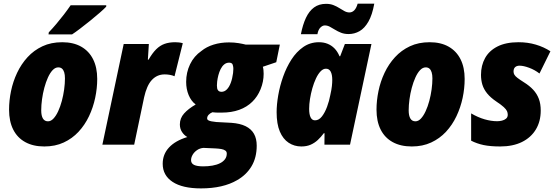

<svg xmlns="http://www.w3.org/2000/svg" viewBox="-20 -795 3047 1055"><path d="M223.6 9.8Q162.1 9.8 118.7 -14.2Q75.2 -38.1 52.5 -83.3Q29.8 -128.4 29.8 -192.4Q29.8 -242.2 40.5 -294.4Q51.3 -346.7 74 -394.8Q96.7 -442.9 131.3 -480.7Q166 -518.6 213.4 -540.8Q260.7 -563 321.8 -563Q382.8 -563 425.8 -538.8Q468.8 -514.6 491.5 -469.5Q514.2 -424.3 514.2 -361.3Q514.2 -309.6 502.9 -256.8Q491.7 -204.1 469 -156.2Q446.3 -108.4 411.6 -71Q377 -33.7 330.1 -12Q283.2 9.8 223.6 9.8ZM243.7 -128.4Q259.8 -128.4 273.9 -143.6Q288.1 -158.7 299.8 -184.1Q311.5 -209.5 319.8 -240.5Q328.1 -271.5 332.5 -303.7Q336.9 -335.9 336.9 -364.3Q336.9 -384.3 332.8 -397.7Q328.6 -411.1 320.6 -418Q312.5 -424.8 300.3 -424.8Q283.7 -424.8 269.3 -409.7Q254.9 -394.5 243.4 -369.1Q231.9 -343.8 223.6 -312.7Q215.3 -281.7 210.9 -249.5Q206.5 -217.3 206.5 -188.5Q206.5 -159.2 215.8 -143.8Q225.1 -128.4 243.7 -128.4ZM246.6 -606 248 -617.2Q269 -639.2 290 -664.1Q311 -689 331.1 -715.1Q351.1 -741.2 368.2 -766.1H564L563.5 -758.3Q552.2 -746.1 528.1 -725.1Q503.9 -704.1 475.1 -680.7Q446.3 -657.2 419.4 -637Q392.6 -616.7 376 -606Z M542.5 0 659.7 -553.2H797.9L792.5 -467.3H796.4Q816.9 -502.9 837.9 -523.9Q858.9 -544.9 884.3 -554Q909.7 -563 942.4 -563Q952.6 -563 963.6 -561.8Q974.6 -560.5 984.4 -557.6L939 -376Q928.2 -380.9 914.3 -383.5Q900.4 -386.2 884.8 -386.2Q863.3 -386.2 845.5 -378.2Q827.6 -370.1 813.5 -354.5Q799.3 -338.9 789.1 -315.2Q778.8 -291.5 772 -260.7L717.3 0Z M1084.5 240.2Q982.4 240.2 928.2 204.3Q874 168.5 874 105Q874 52.7 908.7 15.4Q943.4 -22 1009.3 -42Q992.2 -51.3 980.2 -69.6Q968.3 -87.9 968.3 -111.3Q968.3 -145.5 991.5 -171.4Q1014.6 -197.3 1055.2 -220.7Q1030.3 -239.7 1016.6 -272.5Q1002.9 -305.2 1002.9 -345.2Q1002.9 -397 1024.4 -441.9Q1045.9 -486.8 1086.9 -515.1Q1114.3 -537.6 1153.3 -549.8Q1192.4 -562 1238.3 -562Q1266.6 -562 1291.3 -557.9Q1315.9 -553.7 1330.6 -549.8H1517.6L1498 -453.1L1424.3 -428.2Q1426.8 -419.4 1427.7 -409.7Q1428.7 -399.9 1428.7 -389.2Q1428.7 -346.2 1411.9 -304.9Q1395 -263.7 1366.2 -235.8Q1336.4 -206.5 1294.2 -191.4Q1252 -176.3 1199.2 -176.3Q1178.2 -176.3 1166.3 -176.5Q1154.3 -176.8 1147 -178.2Q1134.3 -172.9 1126.2 -164.1Q1118.2 -155.3 1118.2 -144.5Q1118.2 -137.2 1126 -133.3Q1131.3 -130.4 1142.3 -128.2Q1153.3 -126 1168.9 -124.5L1251.5 -120.1Q1298.8 -116.7 1329.6 -101.6Q1360.4 -86.4 1375.5 -59.8Q1390.6 -33.2 1390.6 5.4Q1390.6 70.8 1362.1 118.7Q1333.5 166.5 1282.2 195.3Q1244.6 217.3 1194.8 228.8Q1145 240.2 1084.5 240.2ZM1096.7 119.1Q1122.6 119.1 1147 115Q1171.4 110.8 1189.5 101.6Q1206.1 93.3 1216.1 80.1Q1226.1 66.9 1226.1 48.8Q1226.1 43.5 1224.1 39.3Q1222.2 35.2 1217.8 32.2Q1210 26.4 1196 23.9Q1182.1 21.5 1163.1 20.5L1097.7 17.6Q1077.1 19.5 1061.8 30.5Q1046.4 41.5 1038.1 56.2Q1029.8 70.8 1029.8 85Q1029.8 103 1046.4 111.1Q1063 119.1 1096.7 119.1ZM1196.8 -290.5Q1213.4 -290.5 1226.3 -303.5Q1239.3 -316.4 1248 -339.8Q1256.8 -363.3 1260.7 -393.6Q1262.2 -406.2 1262.2 -416.3Q1262.2 -426.3 1260.3 -433.1Q1258.8 -442.9 1253.4 -446.8Q1248 -450.7 1239.3 -450.7Q1223.6 -450.7 1211.9 -440.9Q1200.2 -431.2 1192.4 -415.5Q1184.6 -399.9 1179.9 -381.8Q1175.3 -363.8 1173.3 -347.2Q1171.9 -335 1171.9 -325.4Q1171.9 -315.9 1173.3 -309.1Q1177.7 -290.5 1196.8 -290.5Z M1635.7 9.8Q1597.2 9.8 1566.2 -10.5Q1535.2 -30.8 1517.6 -72.3Q1500 -113.8 1500 -178.7Q1500 -220.2 1508.8 -271.2Q1517.6 -322.3 1535.6 -373.5Q1553.7 -424.8 1581.3 -467.8Q1608.9 -510.7 1646.7 -536.9Q1684.6 -563 1732.4 -563Q1758.8 -563 1780 -554.4Q1801.3 -545.9 1817.9 -529.1Q1834.5 -512.2 1845.7 -485.8H1849.1L1875 -553.2H2021L1903.3 0H1762.7L1763.2 -63H1759.3Q1743.7 -42 1726.1 -25.6Q1708.5 -9.3 1686.8 0.2Q1665 9.8 1635.7 9.8ZM1710.9 -133.8Q1732.4 -133.8 1749 -155.3Q1765.6 -176.8 1777.3 -208.7Q1789.1 -240.7 1794.9 -272.5Q1801.8 -303.2 1803.7 -322Q1805.7 -340.8 1805.7 -355.5Q1805.7 -385.3 1797.1 -401.4Q1788.6 -417.5 1771 -417.5Q1755.4 -417.5 1741.5 -402.8Q1727.5 -388.2 1716.1 -363.8Q1704.6 -339.4 1696.3 -310.1Q1688 -280.8 1683.3 -251.2Q1678.7 -221.7 1678.7 -196.8Q1678.7 -166 1686.8 -149.9Q1694.8 -133.8 1710.9 -133.8ZM1633.3 -606.9Q1643.6 -659.7 1661.1 -697Q1678.7 -734.4 1705.8 -754.2Q1732.9 -773.9 1771.5 -773.9Q1794.9 -773.9 1812.5 -766.8Q1830.1 -759.8 1844.7 -750.5Q1859.4 -741.2 1872.8 -733.9Q1886.2 -726.6 1899.9 -726.6Q1914.6 -726.6 1926.3 -738Q1938 -749.5 1945.3 -774.9H2036.6Q2025.4 -712.9 2004.4 -676.3Q1983.4 -639.6 1955.6 -623.8Q1927.7 -607.9 1895.5 -607.9Q1872.1 -607.9 1853.8 -615.2Q1835.4 -622.6 1820.6 -631.8Q1805.7 -641.1 1792.2 -648.2Q1778.8 -655.3 1764.6 -655.3Q1752.4 -655.3 1740.5 -643.6Q1728.5 -631.8 1724.1 -606.9Z M2242.7 9.8Q2181.2 9.8 2137.7 -14.2Q2094.2 -38.1 2071.5 -83.3Q2048.8 -128.4 2048.8 -192.4Q2048.8 -242.2 2059.6 -294.4Q2070.3 -346.7 2093 -394.8Q2115.7 -442.9 2150.4 -480.7Q2185.1 -518.6 2232.4 -540.8Q2279.8 -563 2340.8 -563Q2401.9 -563 2444.8 -538.8Q2487.8 -514.6 2510.5 -469.5Q2533.2 -424.3 2533.2 -361.3Q2533.2 -309.6 2522 -256.8Q2510.7 -204.1 2488 -156.2Q2465.3 -108.4 2430.7 -71Q2396 -33.7 2349.1 -12Q2302.2 9.8 2242.7 9.8ZM2262.7 -128.4Q2278.8 -128.4 2293 -143.6Q2307.1 -158.7 2318.8 -184.1Q2330.6 -209.5 2338.9 -240.5Q2347.2 -271.5 2351.6 -303.7Q2356 -335.9 2356 -364.3Q2356 -384.3 2351.8 -397.7Q2347.7 -411.1 2339.6 -418Q2331.5 -424.8 2319.3 -424.8Q2302.7 -424.8 2288.3 -409.7Q2273.9 -394.5 2262.5 -369.1Q2251 -343.8 2242.7 -312.7Q2234.4 -281.7 2230 -249.5Q2225.6 -217.3 2225.6 -188.5Q2225.6 -159.2 2234.9 -143.8Q2244.1 -128.4 2262.7 -128.4Z M2728.5 9.8Q2674.3 9.8 2637.2 2Q2600.1 -5.9 2568.8 -22V-171.9Q2606.4 -149.9 2642.8 -139.4Q2679.2 -128.9 2711.9 -128.9Q2724.6 -128.9 2738 -132.1Q2751.5 -135.3 2760.7 -143.1Q2770 -150.9 2770 -164.6Q2770 -174.8 2765.9 -184.3Q2761.7 -193.8 2748.3 -206.3Q2734.9 -218.8 2707 -237.3Q2675.3 -258.8 2656.7 -281.7Q2638.2 -304.7 2630.6 -329.6Q2623 -354.5 2623 -383.8Q2623 -435.5 2645.5 -476.1Q2668 -516.6 2713.9 -539.8Q2759.8 -563 2829.1 -563Q2879.9 -563 2924.3 -549.8Q2968.8 -536.6 3004.4 -513.2L2944.3 -391.1Q2918.5 -411.1 2887.5 -422.6Q2856.4 -434.1 2835 -434.1Q2819.3 -434.1 2810.5 -426Q2801.8 -418 2801.8 -401.9Q2801.8 -392.6 2806.4 -384.5Q2811 -376.5 2823.5 -366.9Q2835.9 -357.4 2858.9 -342.8Q2889.6 -323.7 2909.9 -301.8Q2930.2 -279.8 2940.7 -252.2Q2951.2 -224.6 2951.2 -187.5Q2951.2 -127.9 2924.3 -83.5Q2897.5 -39.1 2847.7 -14.6Q2797.9 9.8 2728.5 9.8Z"/></svg>

Font: Open Sans SemiCondensed ExtraBold
Style: Italic
Weight: 800
Width: 4
Italic angle: -12°
Designer: Monotype Design Team
Foundry: Monotype Imaging Inc.
Version: Version 3.003